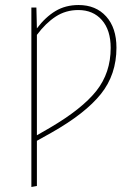

<svg xmlns="http://www.w3.org/2000/svg" viewBox="-20 -549 549 765"><path d="M444 -359Q444 -252 382 -174.5Q320 -97 186 -21L127 12V192L105 196V-519H125L127 -436Q161 -481 201 -505Q241 -529 293 -529Q362 -529 403 -483.5Q444 -438 444 -359ZM421 -358Q421 -429 386 -469Q351 -509 292 -509Q242 -509 202 -483Q162 -457 127 -410V-10L179 -40Q307 -115 364 -187Q421 -259 421 -358Z"/></svg>

Font: Fira Sans Condensed Thin
Style: Regular
Weight: 250
Width: 3
Designer: Carrois Corporate & Edenspiekermann AG
Foundry: Carrois Corporate GbR & Edenspiekermann AG
Version: Version 4.203